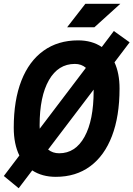

<svg xmlns="http://www.w3.org/2000/svg" viewBox="-41 -914 697 1003"><path d="M56.6 69.3 -21 5.4 60.1 -101.6Q30.8 -161.6 30.8 -247.1Q30.8 -390.6 70.8 -492.7Q110.8 -594.7 186.3 -648.9Q261.7 -703.1 367.2 -703.1Q439.5 -703.1 490.7 -668.5L553.7 -752L636.2 -692.9L557.1 -588.4Q583.5 -531.2 583.5 -451.7Q583.5 -306.6 543.9 -203.4Q504.4 -100.1 429.9 -45.2Q355.5 9.8 250.5 9.8Q178.7 9.8 127.4 -23.9ZM166.5 -241.7 407.7 -559.6Q384.3 -580.1 350.1 -580.1Q263.2 -580.1 214.6 -495.4Q166 -410.6 166 -259.3Q166 -250.5 166.5 -241.7ZM268.1 -113.3Q353 -113.3 400.6 -199.5Q448.2 -285.6 448.2 -439.5Q448.2 -442.4 448.2 -445.8L210.4 -132.8Q234.4 -113.3 268.1 -113.3ZM309.6 -771.5 404.8 -894H587.4L452.1 -771.5Z"/></svg>

Font: CaskaydiaCove NF
Style: Bold Italic
Weight: 700
Italic angle: -10°
Designer: Aaron Bell
Foundry: Saja Typeworks
Version: Version 2111.001; VTT 6.35;Nerd Fonts 3.2.1